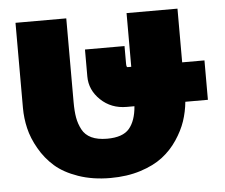

<svg xmlns="http://www.w3.org/2000/svg" viewBox="-45 -606 780 666"><g transform="rotate(-5 345.0 -272.5)"><path d="M264.2 -348.1V-441.9H401.9V-381.8Q401.9 -368.2 405.8 -368.2H418.9V-555.2H596.2V-368.2H673.8V-231H595.2Q591.8 -196.3 581.1 -164.3Q570.3 -132.3 548.6 -99.9Q526.9 -67.4 496.1 -43.7Q465.3 -20 418.5 -5.1Q371.6 9.8 314 9.8Q252 9.8 202.1 -7.6Q152.3 -24.9 121.3 -52.2Q90.3 -79.6 69.6 -116Q48.8 -152.3 40.5 -187.7Q32.2 -223.1 32.2 -258.8V-555.2H209V-263.2Q209 -231.9 212.9 -209.7Q216.8 -187.5 227.3 -167.5Q237.8 -147.5 259.5 -137.2Q281.2 -127 314 -127Q368.7 -127 391.4 -153.8Q414.1 -180.7 418 -231H391.1Q337.4 -231 300.8 -265.9Q264.2 -300.8 264.2 -348.1Z"/></g></svg>

Font: LT Superior Black
Style: Regular
Weight: 900
Designer: Daniel Lyons
Foundry: LyonsType
Version: Version 2.005